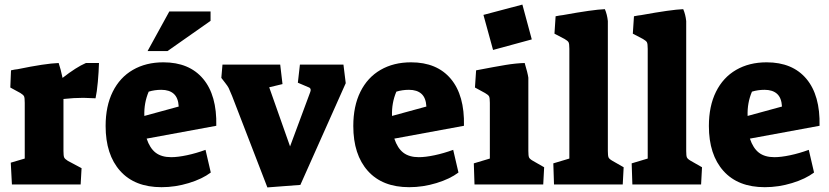

<svg xmlns="http://www.w3.org/2000/svg" viewBox="-20 -805 3620 838"><path d="M27 -95 88 -113V-356Q88 -378 85 -384.5Q82 -391 69 -399L25 -423L28 -498Q45 -502 57 -503Q178 -528 236 -530Q245 -504 253 -465Q313 -512 355 -530H412Q411 -492 407 -447.5Q403 -403 397 -376Q361 -378 344 -378Q302 -378 257 -373V-146Q257 -125 260 -118Q263 -111 276 -103L336 -71L332 0H32Z M441 -255Q441 -342 472 -404.5Q503 -467 560 -500Q617 -533 693 -533Q806 -533 866.5 -461Q927 -389 924 -256L620 -200Q634 -158 659.5 -138.5Q685 -119 727 -119Q756 -119 796 -127.5Q836 -136 877 -151L900 -52Q863 -24 804 -6Q745 12 685 12Q568 12 504.5 -59Q441 -130 441 -255ZM760 -340Q758 -378 738.5 -395.5Q719 -413 684 -413Q655 -413 629 -405Q608 -356 610 -299ZM719 -755H899V-714L711 -582H624Z M993 -386Q982 -413 978 -421Q974 -429 963 -443L946 -465L951 -523H1203L1213 -438L1155 -424L1246 -166L1334 -403Q1336 -409 1336 -412Q1336 -421 1327 -424L1280 -444L1289 -523H1479L1489 -442L1291 2L1147 13Z M1522 -255Q1522 -342 1553 -404.5Q1584 -467 1641 -500Q1698 -533 1774 -533Q1887 -533 1947.5 -461Q2008 -389 2005 -256L1701 -200Q1715 -158 1740.5 -138.5Q1766 -119 1808 -119Q1837 -119 1877 -127.5Q1917 -136 1958 -151L1981 -52Q1944 -24 1885 -6Q1826 12 1766 12Q1649 12 1585.5 -59Q1522 -130 1522 -255ZM1841 -340Q1839 -378 1819.5 -395.5Q1800 -413 1765 -413Q1736 -413 1710 -405Q1689 -356 1691 -299Z M2090 -740 2260 -785 2301 -633 2132 -587ZM2048 -92 2118 -113V-356Q2118 -378 2114.5 -384.5Q2111 -391 2097 -399L2053 -423L2058 -498Q2141 -514 2186.5 -521.5Q2232 -529 2270 -530Q2283 -487 2286 -466V-146Q2286 -125 2289 -118Q2292 -111 2306 -103L2355 -75L2351 0H2051Z M2395 -92 2465 -113V-592Q2465 -614 2461.5 -620.5Q2458 -627 2444 -635L2400 -658L2405 -734Q2425 -738 2436 -739Q2568 -763 2620 -765Q2630 -742 2633 -713V-146Q2633 -125 2636 -118Q2639 -111 2653 -103L2702 -75L2698 0H2398Z M2737 -92 2807 -113V-592Q2807 -614 2803.5 -620.5Q2800 -627 2786 -635L2742 -658L2747 -734Q2767 -738 2778 -739Q2910 -763 2962 -765Q2972 -742 2975 -713V-146Q2975 -125 2978 -118Q2981 -111 2995 -103L3044 -75L3040 0H2740Z M3074 -255Q3074 -342 3105 -404.5Q3136 -467 3193 -500Q3250 -533 3326 -533Q3439 -533 3499.5 -461Q3560 -389 3557 -256L3253 -200Q3267 -158 3292.5 -138.5Q3318 -119 3360 -119Q3389 -119 3429 -127.5Q3469 -136 3510 -151L3533 -52Q3496 -24 3437 -6Q3378 12 3318 12Q3201 12 3137.5 -59Q3074 -130 3074 -255ZM3393 -340Q3391 -378 3371.5 -395.5Q3352 -413 3317 -413Q3288 -413 3262 -405Q3241 -356 3243 -299Z"/></svg>

Font: Suez One
Style: Regular
Weight: 400
Version: Version 1.000